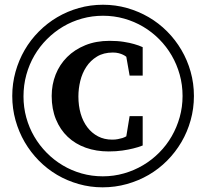

<svg xmlns="http://www.w3.org/2000/svg" viewBox="-20 -759 877 818"><path d="M757.8 -350.1Q757.8 -397.5 745.6 -441.2Q733.4 -484.9 711.4 -522.7Q689.5 -560.5 658.4 -591.8Q627.4 -623 589.8 -645.3Q552.2 -667.5 509 -679.7Q465.8 -691.9 418.9 -691.9Q372.6 -691.9 329.6 -679.9Q286.6 -668 249 -645.8Q211.4 -623.5 180.2 -592.3Q148.9 -561 126.7 -522.9Q104.5 -484.9 92.3 -440.7Q80.1 -396.5 80.1 -348.1Q80.1 -301.8 92 -258.3Q104 -214.8 126 -177.2Q147.9 -139.6 178.7 -108.4Q209.5 -77.1 247.1 -54.7Q284.7 -32.2 327.9 -20Q371.1 -7.8 418 -7.8Q464.8 -7.8 508.3 -20.3Q551.8 -32.7 589.6 -55.2Q627.4 -77.6 658.4 -108.9Q689.5 -140.1 711.4 -178.2Q733.4 -216.3 745.6 -259.8Q757.8 -303.2 757.8 -350.1ZM806.2 -350.1Q806.2 -296.4 792.2 -246.6Q778.3 -196.8 752.9 -153.6Q727.5 -110.4 692.1 -74.7Q656.7 -39.1 613.5 -13.9Q570.3 11.2 520.5 25.1Q470.7 39.1 417 39.1Q364.3 39.1 315.2 25.1Q266.1 11.2 223.4 -13.9Q180.7 -39.1 145.5 -74.7Q110.4 -110.4 85.2 -153.6Q60.1 -196.8 46.1 -246.6Q32.2 -296.4 32.2 -350.1Q32.2 -403.3 46.1 -453.1Q60.1 -502.9 85 -545.9Q109.9 -588.9 145.3 -624.5Q180.7 -660.2 223.6 -685.5Q266.6 -710.9 316.2 -724.9Q365.7 -738.8 418.9 -738.8Q471.7 -738.8 521 -724.9Q570.3 -710.9 613.5 -685.8Q656.7 -660.6 692.1 -625Q727.5 -589.4 752.9 -546.1Q778.3 -502.9 792.2 -453.4Q806.2 -403.8 806.2 -350.1ZM587.9 -139.2Q569.8 -131.8 547.4 -126.5Q528.3 -121.6 501.7 -117.7Q475.1 -113.8 442.9 -113.8Q390.1 -113.8 345.5 -129.6Q300.8 -145.5 268.6 -176Q236.3 -206.5 218.3 -250.5Q200.2 -294.4 200.2 -350.1Q200.2 -398.4 217 -441.2Q233.9 -483.9 265.9 -515.9Q297.9 -547.9 343.5 -566.4Q389.2 -585 446.8 -585Q480.5 -585 506.8 -580.8Q533.2 -576.7 551.3 -571.3Q572.3 -565.4 587.9 -558.1V-437H532.2L518.1 -517.1Q512.2 -522 503.9 -525.9Q497.1 -529.3 486.3 -532.2Q475.6 -535.2 460.9 -535.2Q421.4 -535.2 393.3 -518.1Q365.2 -501 347.7 -474.1Q330.1 -447.3 322 -414.1Q314 -380.9 314 -348.1Q314 -308.6 323.7 -274.9Q333.5 -241.2 352.3 -216.6Q371.1 -191.9 397.7 -178Q424.3 -164.1 458 -164.1Q471.7 -164.1 482.4 -166.3Q493.2 -168.5 501.5 -170.9Q510.3 -173.8 518.1 -178.2L532.2 -264.2H587.9Z"/></svg>

Font: Charis SIL Phon
Style: Bold
Weight: 700
Foundry: SIL International
Version: Version 5.000